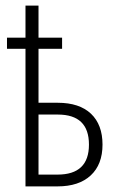

<svg xmlns="http://www.w3.org/2000/svg" viewBox="-20 -664 423 684"><path d="M117.2 -255.9V-42H185.1Q296.9 -42 296.9 -148.9Q296.9 -255.9 186 -255.9ZM4.9 -529.8H70.8V-644H117.2V-529.8H201.2V-490.2H117.2V-297.9H186Q262.7 -297.9 304.2 -258.8Q345.2 -219.7 345.2 -148.9Q345.2 -78.1 303.2 -39.1Q261.2 0 185.1 0H70.8V-490.2H4.9Z"/></svg>

Font: Germano
Style: Regular
Weight: 300
Width: 3
Foundry: Ascender Corporation
Version: Version 1.10; ttfautohint (v1.5)